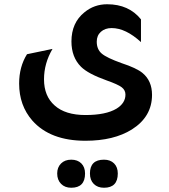

<svg xmlns="http://www.w3.org/2000/svg" viewBox="-20 -472 795 903"><path d="M643 -274Q571 -340 505 -340Q474 -340 454.5 -322.5Q435 -305 435 -276Q435 -240 458.5 -220Q482 -200 552 -175Q622 -152 650 -129Q695 -92 695 -26Q695 77 600 137Q515 190 382 190Q216 190 132 95Q70 24 70 -79Q70 -158 107 -217L227 -242Q187 -174 187 -99Q187 -20 237 24Q287 69 382 69Q478 69 528 39Q570 13 570 -27Q570 -48 552.5 -61.5Q535 -75 481 -94Q394 -125 361 -158Q316 -203 316 -277Q316 -365 377 -414Q423 -452 484 -452Q586 -452 643 -381ZM315 411Q285 411 267 392.5Q249 374 249 344Q249 315 267 297Q285 279 315 279Q345 279 362.5 296.5Q380 314 380 344Q380 411 315 411ZM469 411Q439 411 421 393Q403 375 403 344Q403 279 469 279Q499 279 516.5 296.5Q534 314 534 344Q534 411 469 411Z"/></svg>

Font: Tajawal
Style: Bold
Weight: 700
Designer: Boutros Fonts
Foundry: Created by Boutros International 2017
Version: Version 1.700